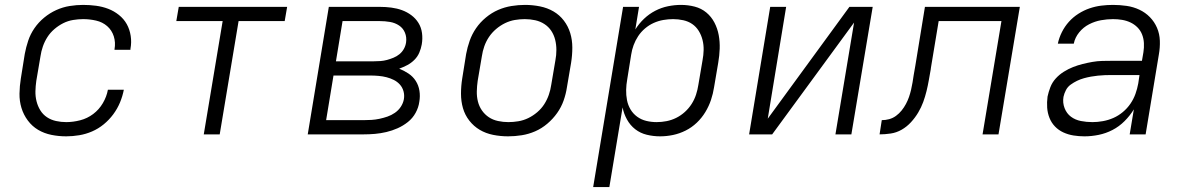

<svg xmlns="http://www.w3.org/2000/svg" viewBox="-20 -548 4840 783"><path d="M250 8Q219 8 189.5 2Q160 -4 135.5 -18.5Q111 -33 93.5 -56.5Q76 -80 67.5 -108Q59 -136 59.5 -166.5Q60 -197 65 -228L81 -328Q86 -355 95 -382Q104 -409 120.5 -433Q137 -457 160 -476Q183 -495 209.5 -507Q236 -519 264 -523.5Q292 -528 319 -528Q346 -528 372 -524.5Q398 -521 421.5 -512Q445 -503 465 -487Q485 -471 497 -449.5Q509 -428 513 -401.5Q517 -375 512 -349Q512 -348 512 -347Q512 -346 512 -345H447Q447 -346 447 -346.5Q447 -347 447 -347Q452 -375 444 -400Q436 -425 417 -441.5Q398 -458 372 -464Q346 -470 319 -470Q299 -470 278 -466.5Q257 -463 238 -453.5Q219 -444 202 -429.5Q185 -415 173.5 -397Q162 -379 155 -359Q148 -339 145 -318L128 -218Q125 -197 124.5 -176Q124 -155 129 -135Q134 -115 144.5 -98Q155 -81 171.5 -70Q188 -59 208.5 -54.5Q229 -50 250 -50Q278 -50 307 -57.5Q336 -65 360 -83Q384 -101 399.5 -127.5Q415 -154 420 -182H485Q480 -156 469.5 -130.5Q459 -105 442 -82Q425 -59 403 -41Q381 -23 355.5 -12Q330 -1 303 3.5Q276 8 250 8Z M811 0 888 -462H699L709 -520H1151L1141 -462H953L876 0Z M1235 0 1321 -520H1529Q1553 -520 1576 -517Q1599 -514 1619.5 -506.5Q1640 -499 1657.5 -486Q1675 -473 1686.5 -454.5Q1698 -436 1701 -413Q1704 -390 1700 -367Q1697 -350 1690 -333.5Q1683 -317 1670 -304Q1657 -291 1641 -282.5Q1625 -274 1608 -268Q1628 -260 1646 -248Q1664 -236 1675.5 -218Q1687 -200 1690.5 -178Q1694 -156 1690 -133Q1687 -110 1675 -88Q1663 -66 1643.5 -50.5Q1624 -35 1601.5 -25Q1579 -15 1555.5 -9.5Q1532 -4 1509 -2Q1486 0 1463 0ZM1350 -298H1505Q1518 -298 1531.5 -299Q1545 -300 1558 -303.5Q1571 -307 1584.5 -312.5Q1598 -318 1609 -327Q1620 -336 1627 -348.5Q1634 -361 1636 -375Q1639 -396 1631.5 -414.5Q1624 -433 1607.5 -444Q1591 -455 1570.5 -458.5Q1550 -462 1529 -462H1377ZM1310 -58H1463Q1479 -58 1495 -59Q1511 -60 1527.5 -63.5Q1544 -67 1560 -72.5Q1576 -78 1590.5 -88Q1605 -98 1614.5 -112.5Q1624 -127 1627 -143Q1630 -160 1625.5 -176Q1621 -192 1610.5 -203.5Q1600 -215 1586 -222Q1572 -229 1556.5 -233Q1541 -237 1524 -238.5Q1507 -240 1491 -240H1340Z M2052 8Q2052 8 2052 8Q2052 8 2052 8Q2021 8 1991 2Q1961 -4 1936.5 -18.5Q1912 -33 1894 -56Q1876 -79 1868 -107Q1860 -135 1860 -166Q1860 -197 1865 -228L1881 -328Q1886 -355 1895.5 -382Q1905 -409 1921.5 -433Q1938 -457 1961.5 -476.5Q1985 -496 2011.5 -507.5Q2038 -519 2066 -523.5Q2094 -528 2121 -528Q2121 -528 2121 -528Q2121 -528 2121 -528Q2152 -528 2182 -522Q2212 -516 2237 -501.5Q2262 -487 2279.5 -464Q2297 -441 2305.5 -413Q2314 -385 2314 -354Q2314 -323 2309 -292L2292 -192Q2288 -165 2278.5 -138Q2269 -111 2252 -87Q2235 -63 2212 -43.5Q2189 -24 2162.5 -12.5Q2136 -1 2108 3.5Q2080 8 2052 8ZM2053 -50Q2073 -50 2094 -53.5Q2115 -57 2134.5 -66.5Q2154 -76 2171 -90.5Q2188 -105 2199.5 -123Q2211 -141 2218 -161Q2225 -181 2228 -202L2245 -302Q2249 -323 2249 -344.5Q2249 -366 2244 -386Q2239 -406 2228 -422.5Q2217 -439 2200 -450Q2183 -461 2162.5 -465.5Q2142 -470 2120 -470Q2100 -470 2079.5 -466.5Q2059 -463 2039.5 -453.5Q2020 -444 2003 -429.5Q1986 -415 1974 -397Q1962 -379 1955 -359Q1948 -339 1945 -318L1928 -218Q1925 -197 1924.5 -175.5Q1924 -154 1929 -134Q1934 -114 1945.5 -97.5Q1957 -81 1973.5 -70Q1990 -59 2011 -54.5Q2032 -50 2053 -50Z M2399 215 2521 -520H2586L2571 -428Q2586 -452 2606.5 -471.5Q2627 -491 2652 -504Q2677 -517 2704 -522.5Q2731 -528 2757 -528Q2786 -528 2813 -521Q2840 -514 2860.5 -497Q2881 -480 2893.5 -456Q2906 -432 2911 -405Q2916 -378 2915 -349.5Q2914 -321 2909 -292L2892 -192Q2888 -166 2879.5 -140.5Q2871 -115 2856.5 -91Q2842 -67 2821.5 -47.5Q2801 -28 2776 -15.5Q2751 -3 2724.5 2.5Q2698 8 2672 8Q2644 8 2617.5 1.5Q2591 -5 2570.5 -21Q2550 -37 2537 -60.5Q2524 -84 2519 -110L2465 215ZM2658 -50Q2678 -50 2698.5 -54Q2719 -58 2738 -67.5Q2757 -77 2773 -91.5Q2789 -106 2800.5 -124Q2812 -142 2818.5 -162Q2825 -182 2828 -202L2845 -302Q2849 -323 2849.5 -344Q2850 -365 2845 -385Q2840 -405 2829.5 -422Q2819 -439 2803 -450Q2787 -461 2766.5 -465.5Q2746 -470 2725 -470Q2705 -470 2685 -466.5Q2665 -463 2646 -454.5Q2627 -446 2610.5 -432Q2594 -418 2582.5 -400.5Q2571 -383 2564 -364Q2557 -345 2554 -325L2538 -225Q2534 -203 2533.5 -181.5Q2533 -160 2537 -139.5Q2541 -119 2551.5 -101.5Q2562 -84 2578.5 -72Q2595 -60 2615.5 -55Q2636 -50 2658 -50Z M3035 0 3121 -520H3186L3111 -64L3444 -520H3539L3452 0H3387L3463 -456L3129 0Z M3567 0 3576 -58Q3591 -58 3606 -62Q3621 -66 3634 -75.5Q3647 -85 3657 -97.5Q3667 -110 3674.5 -124Q3682 -138 3687 -152.5Q3692 -167 3695.5 -182Q3699 -197 3701.5 -212Q3704 -227 3706 -241Q3708 -251 3709.5 -261Q3711 -271 3713 -281L3752 -520H4139L4052 0H3987L4064 -462H3808L3776 -269Q3776 -269 3776 -269Q3776 -269 3776 -269V-267Q3772 -245 3768 -222Q3764 -199 3758.5 -176.5Q3753 -154 3745 -132Q3737 -110 3724.5 -89Q3712 -68 3695 -49.5Q3678 -31 3657 -19Q3636 -7 3612.5 -3.5Q3589 0 3567 0Z M4403 8Q4403 8 4403 8Q4403 8 4403 8H4402Q4380 8 4358 4.5Q4336 1 4316.5 -8Q4297 -17 4282.5 -32Q4268 -47 4260 -67Q4252 -87 4250.5 -109Q4249 -131 4252 -154Q4256 -173 4263.5 -192.5Q4271 -212 4285.5 -228Q4300 -244 4318.5 -255.5Q4337 -267 4356 -274.5Q4375 -282 4395 -287Q4415 -292 4435 -295.5Q4455 -299 4475 -299.5Q4495 -300 4514 -300H4637L4643 -335Q4646 -354 4645 -372.5Q4644 -391 4637.5 -407.5Q4631 -424 4618.5 -436.5Q4606 -449 4590 -456.5Q4574 -464 4556 -467Q4538 -470 4519 -470Q4495 -470 4470 -465.5Q4445 -461 4421.5 -449Q4398 -437 4381 -416Q4364 -395 4359 -370H4294Q4299 -394 4310.5 -417Q4322 -440 4339 -459Q4356 -478 4378 -492Q4400 -506 4423.5 -514Q4447 -522 4471 -525Q4495 -528 4519 -528Q4547 -528 4574.5 -524Q4602 -520 4626.5 -508.5Q4651 -497 4669.5 -478Q4688 -459 4698.5 -434.5Q4709 -410 4710 -382Q4711 -354 4706 -326L4652 0H4587L4604 -102Q4588 -76 4566 -54Q4544 -32 4517 -18Q4490 -4 4460.5 2Q4431 8 4403 8ZM4435 -50Q4456 -50 4478 -54Q4500 -58 4520.5 -67Q4541 -76 4559 -91Q4577 -106 4590 -125Q4603 -144 4610.5 -165Q4618 -186 4622 -208L4627 -242H4514Q4500 -242 4486 -241.5Q4472 -241 4457.5 -239.5Q4443 -238 4429 -235.5Q4415 -233 4400.5 -229Q4386 -225 4372.5 -218.5Q4359 -212 4346.5 -203Q4334 -194 4327 -180.5Q4320 -167 4317 -153Q4313 -129 4321.5 -107Q4330 -85 4347.5 -72Q4365 -59 4388 -54.5Q4411 -50 4435 -50Z"/></svg>

Font: Iosevka SS04 Lt Ex Obl
Style: Regular
Weight: 300
Width: 7
Italic angle: -9°
Monospace: yes
Designer: Belleve Invis
Foundry: Belleve Invis
Version: Version 19.0.0; ttfautohint (v1.8.4)